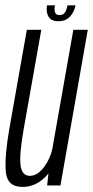

<svg xmlns="http://www.w3.org/2000/svg" viewBox="-20 -712 357 737"><path d="M161 0 166 -46.5Q162 -41.5 158 -37Q118.5 5.5 66.5 5.5Q6 5.5 2 -55.8Q-2 -117 16 -218.5L83 -597.5H138.5L71 -217Q54 -120.5 58.8 -78.8Q63.5 -37 95 -37Q124 -37 150 -72Q172 -102 180.5 -138.5L261.5 -597.5H317L212 0ZM204 -630.5Q176.5 -630.5 166.2 -648.2Q156 -666 160.5 -691.5H191Q184 -654 208 -654Q222 -654 228.8 -663.5Q235.5 -673 239 -691.5H270Q265 -666 248.5 -648.2Q232 -630.5 204 -630.5Z"/></svg>

Font: Anybody Condensed Light
Style: Italic
Weight: 300
Width: 3
Italic angle: -10°
Designer: Tyler Finck
Foundry: Etcetera Type Company
Version: Version 1.010; ttfautohint (v1.8.3) -l 8 -r 50 -G 200 -x 14 